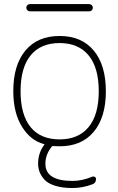

<svg xmlns="http://www.w3.org/2000/svg" viewBox="-20 -736 583 952"><path d="M131.8 -105.5Q181.6 -44.9 275.4 -44.9Q369.1 -44.9 419.4 -106Q469.7 -167 469.7 -283.7Q469.7 -400.4 419.4 -461.4Q369.1 -522.5 275.4 -522.5Q181.6 -522.5 131.8 -461.4Q82 -400.4 82 -283.7Q82 -167 131.8 -105.5ZM128.9 -679.7Q121.1 -679.7 115.7 -685.1Q110.4 -690.4 110.4 -697.8Q110.4 -705.1 115.7 -710.4Q121.1 -715.8 128.9 -715.8H421.9Q429.7 -715.8 435.1 -710.4Q440.4 -705.1 440.4 -697.8Q440.4 -690.4 435.1 -685.1Q429.7 -679.7 421.9 -679.7ZM339.8 196.3Q288.1 196.3 252 184.6Q215.8 172.9 198.7 152.8Q181.6 132.8 175.3 113.8Q168.9 94.7 168.9 76.2Q168.9 22.5 199.2 -17.6Q202.1 -20.5 198.2 -21.5Q131.8 -39.1 89.8 -106.4Q45.9 -175.8 45.9 -284.2Q45.9 -413.1 106 -485.4Q166 -557.6 275.4 -557.6Q384.8 -557.6 444.8 -485.4Q504.9 -413.1 504.9 -283.7Q504.9 -154.3 444.8 -82.5Q384.8 -10.7 276.4 -10.7Q256.8 -10.7 244.1 -11.7Q240.2 -12.7 237.3 -9.8Q205.1 29.3 205.1 76.2Q205.1 161.1 339.8 161.1Q387.7 161.1 438.5 139.6Q444.3 137.7 450.2 141.1Q456.1 144.5 456.1 151.4Q456.1 171.9 438.5 177.7Q388.7 196.3 339.8 196.3Z"/></svg>

Font: Gen Jyuu Gothic ExtraLight
Style: Regular
Weight: 100
Designer: [Source Han Sans]
Ryoko NISHIZUKA  (kana & ideographs); Paul D. Hunt (Latin, Greek & Cyrillic); Wenlong ZHANG  (bopomofo
Version: Version 1.002.20150607